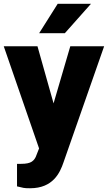

<svg xmlns="http://www.w3.org/2000/svg" viewBox="-22 -770 564 1003"><path d="M-2.4 -528.3 182.1 5.4 168.5 40C163.6 55.2 155.8 66.4 144.5 74.2C133.3 82 114.7 85.9 88.4 85.9H66.9V203.6C82 207 93.3 210 100.6 211.4C107.9 212.9 119.1 213.4 135.3 213.4C255.4 213.4 291.5 131.8 309.6 78.6L522 -528.3H345.2L257.8 -230L173.8 -528.3ZM316.9 -596.7 453.1 -750H279.3L182.6 -596.7Z"/></svg>

Font: Vazirmatn Black
Style: Regular
Weight: 900
Designer: Saber Rastikerdar
Foundry: Saber Rastikerdar
Version: Version 33.003